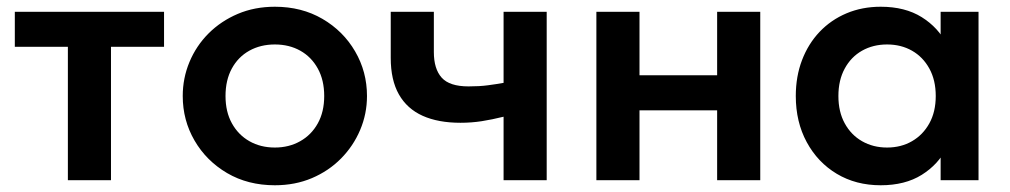

<svg xmlns="http://www.w3.org/2000/svg" viewBox="-20 -535 2998 570"><path d="M181.5 0V-396H24V-500H467V-396H309.5V0Z M796 15Q716 15 654.2 -21.2Q592.5 -57.5 557.5 -117.8Q522.5 -178 522.5 -250Q522.5 -303 542.5 -351Q562.5 -399 599.2 -435.8Q636 -472.5 686 -493.8Q736 -515 796 -515Q875.5 -515 937.2 -479Q999 -443 1034.2 -382.5Q1069.5 -322 1069.5 -250Q1069.5 -197 1049.2 -149.2Q1029 -101.5 992.5 -64.5Q956 -27.5 906 -6.2Q856 15 796 15ZM796 -97Q838 -97 871.2 -115.8Q904.5 -134.5 923.5 -168.8Q942.5 -203 942.5 -250Q942.5 -297 923.5 -331.5Q904.5 -366 871.5 -384.5Q838.5 -403 796 -403Q753.5 -403 720.2 -384.5Q687 -366 668.2 -331.5Q649.5 -297 649.5 -250Q649.5 -203 668.5 -168.8Q687.5 -134.5 720.5 -115.8Q753.5 -97 796 -97Z M1475 0V-188.5Q1440.5 -180 1410 -175.2Q1379.5 -170.5 1347 -170.5Q1281 -170.5 1234.8 -191.2Q1188.5 -212 1164.2 -254.8Q1140 -297.5 1140 -363V-500H1268V-380.5Q1268 -330.5 1291.2 -304.5Q1314.5 -278.5 1371 -278.5Q1404 -278.5 1428.2 -281.8Q1452.5 -285 1475 -289V-500H1603V0Z M1750.5 0V-500H1878.5V-311.5H2109V-500H2237V0H2109V-207.5H1878.5V0Z M2594.5 15Q2521 15 2464.2 -19Q2407.5 -53 2375 -113Q2342.5 -173 2342.5 -250Q2342.5 -308 2361 -356.5Q2379.5 -405 2413.2 -440.5Q2447 -476 2493.2 -495.5Q2539.5 -515 2594.5 -515Q2667 -515 2716.5 -484Q2766 -453 2790.5 -403.5L2772.5 -376V-500H2885V0H2772.5V-124L2790.5 -96.5Q2766 -47 2716.5 -16Q2667 15 2594.5 15ZM2613.5 -97Q2655 -97 2687.5 -115.8Q2720 -134.5 2739 -168.8Q2758 -203 2758 -250Q2758 -297 2739 -331.5Q2720 -366 2687.5 -384.5Q2655 -403 2613.5 -403Q2572 -403 2539.2 -384.5Q2506.5 -366 2487.8 -331.5Q2469 -297 2469 -250Q2469 -203 2487.8 -168.8Q2506.5 -134.5 2539.2 -115.8Q2572 -97 2613.5 -97Z"/></svg>

Font: Geologica Cursive Medium
Style: Regular
Weight: 500
Designer: Sindre Bremnes, Frode Helland
Foundry: Monokrom Skriftforlag AS
Version: Version 1.010;gftools[0.9.28]